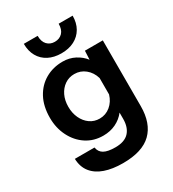

<svg xmlns="http://www.w3.org/2000/svg" viewBox="-228 -911 1106 1226"><g transform="rotate(-30 325.0 -298.5)"><path d="M457 -489 460 -554H592V-69Q592 57 524 123.5Q456 190 313 190Q236 190 180 170.5Q124 151 92.5 111.5Q61 72 59 12H204Q209 46 237 62Q265 78 321 78Q389 78 421.5 43Q454 8 454 -55V-101Q426 -65 384.5 -45Q343 -25 292 -25Q222 -25 168 -60.5Q114 -96 83 -157.5Q52 -219 52 -294Q52 -379 84.5 -439.5Q117 -500 173.5 -532.5Q230 -565 301 -565Q350 -565 390.5 -544Q431 -523 457 -489ZM326 -131Q371 -131 405.5 -159.5Q440 -188 454 -235V-356Q440 -403 405.5 -431Q371 -459 326 -459Q286 -459 255 -437.5Q224 -416 206.5 -379.5Q189 -343 189 -296Q189 -250 206.5 -212.5Q224 -175 255 -153Q286 -131 326 -131ZM323 -614Q269 -614 228.5 -635Q188 -656 166 -695Q144 -734 144 -787H246Q246 -744 267.5 -721.5Q289 -699 323 -699Q358 -699 379.5 -721.5Q401 -744 401 -787H504Q504 -734 481.5 -695Q459 -656 418.5 -635Q378 -614 323 -614Z"/></g></svg>

Font: Azeret Mono SemiBold
Style: Regular
Weight: 600
Designer: Martin Vácha
Foundry: Displaay
Version: Version 1.002